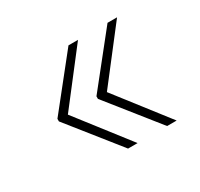

<svg xmlns="http://www.w3.org/2000/svg" viewBox="-90 -555 623 597"><g transform="rotate(-30 221.0 -256.5)"><path d="M249 -441.9C249 -441.9 214.8 -441.9 214.8 -441.9C214.8 -441.9 70.8 -261.2 70.8 -261.2C70.8 -261.2 70.8 -252 70.8 -252C70.8 -252 214.8 -71.3 214.8 -71.3C214.8 -71.3 249 -71.3 249 -71.3C249 -71.3 105.5 -256.3 105.5 -256.3C105.5 -256.3 249 -441.9 249 -441.9ZM389.2 -441.9C389.2 -441.9 355 -441.9 355 -441.9C355 -441.9 210.9 -261.2 210.9 -261.2C210.9 -261.2 210.9 -252 210.9 -252C210.9 -252 355 -71.3 355 -71.3C355 -71.3 389.2 -71.3 389.2 -71.3C389.2 -71.3 245.6 -256.3 245.6 -256.3C245.6 -256.3 389.2 -441.9 389.2 -441.9Z"/></g></svg>

Font: WOX
Style: Regular
Weight: 500
Designer: Google
Foundry: ""
Version: ""